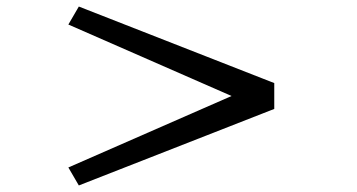

<svg xmlns="http://www.w3.org/2000/svg" viewBox="-20 -582 1090 587"><path d="M818.5 -249 221 -15 189 -70 688 -288.5 189 -507 221 -562 818.5 -328Z"/></svg>

Font: League Mono Extended Light
Style: Regular
Weight: 300
Width: 9
Designer: Tyler Finck
Foundry: The League of Moveable Type / Tyler Finck
Version: Version 2.210